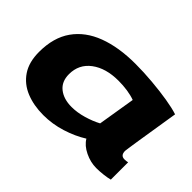

<svg xmlns="http://www.w3.org/2000/svg" viewBox="-101 -806 1067 1067"><g transform="rotate(45 432.5 -272.0)"><path d="M716 10Q671 10 626.5 -11.5Q582 -33 562 -67Q508 -33 439.5 -11.5Q371 10 300 10Q224 10 164 -14.5Q104 -39 69.5 -90.5Q35 -142 35 -222Q35 -335 87 -408.5Q139 -482 234.5 -518Q330 -554 461 -554Q526 -554 594.5 -548Q663 -542 721 -532.5Q779 -523 815 -511Q762 -183 762 -171Q762 -135 793 -135Q807 -135 819 -138V-2Q801 3 772 6.5Q743 10 716 10ZM556 -181 592 -401Q565 -411 531 -416Q497 -421 461 -421Q362 -421 301 -375.5Q240 -330 240 -252Q240 -194 278.5 -163.5Q317 -133 379 -133Q423 -133 471 -147Q519 -161 556 -181Z"/></g></svg>

Font: Georama ExtraExtended
Style: Bold Italic
Weight: 700
Width: 8
Italic angle: -9°
Designer: Jean-Baptiste Levee
Foundry: Production Type
Version: Version 1.000